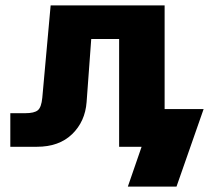

<svg xmlns="http://www.w3.org/2000/svg" viewBox="-20 -542 772 709"><path d="M167 -522H587.9V-139.2H731.9L631.8 147H452.1L502.9 0H419.9V-397.9H316.9L299.8 -165Q294.4 -93.3 246.3 -46.6Q198.2 0 116.2 0H18.1V-124H73.2Q106.4 -124 119.6 -134.8Q132.8 -145.5 136.2 -181.2Z"/></svg>

Font: LT Superior Black
Style: Regular
Weight: 900
Designer: Daniel Lyons
Foundry: LyonsType
Version: Version 2.005